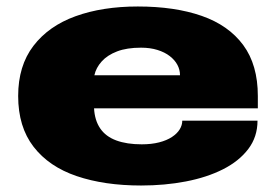

<svg xmlns="http://www.w3.org/2000/svg" viewBox="-20 -560 851 592"><path d="M415 12Q302 12 216.5 -17Q131 -46 83.5 -107.5Q36 -169 36 -264Q36 -357 83 -418.5Q130 -480 213 -510Q296 -540 405 -540Q519 -540 602 -511Q685 -482 730 -421Q775 -360 775 -264V-226H270Q272 -189 289 -164Q306 -139 338.5 -127Q371 -115 417 -115Q447 -115 470.5 -121Q494 -127 510 -137.5Q526 -148 534 -161Q542 -174 542 -188H774Q774 -138 745.5 -100.5Q717 -63 667.5 -38Q618 -13 553 -0.5Q488 12 415 12ZM271 -328H535Q535 -345 527 -360Q519 -375 503.5 -387Q488 -399 465.5 -406Q443 -413 415 -413Q371 -413 341 -401.5Q311 -390 293.5 -370.5Q276 -351 271 -328Z"/></svg>

Font: Archivo SemiBold Expanded Black
Style: Regular
Weight: 900
Width: 7
Version: Version 2.001